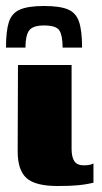

<svg xmlns="http://www.w3.org/2000/svg" viewBox="-26 -616 340 641"><path d="M121 -596Q174 -596 201 -584.5Q228 -573 238 -543Q248 -513 248 -457H183Q183 -497 172.5 -514Q162 -531 121 -531Q84 -531 71.5 -514.5Q59 -498 59 -457H-6Q-6 -512 3.5 -542Q13 -572 40.5 -584Q68 -596 121 -596ZM166 5Q92 5 62.5 -21.5Q33 -48 33 -111L34 -399H213V-119Q213 -91 222.5 -77.5Q232 -64 254 -64Q269 -64 276.5 -66.5Q284 -69 286 -70V-6Q281 -5 269.5 -2.5Q258 0 234 2.5Q210 5 166 5Z"/></svg>

Font: Genos Thin ExtraBold
Style: Regular
Weight: 800
Version: Version 1.010